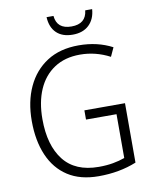

<svg xmlns="http://www.w3.org/2000/svg" viewBox="-98 -983 850 1066"><g transform="rotate(-10 327.0 -450.0)"><path d="M356 -364H585V-29Q489 10 372 10Q268 10 198.5 -35Q129 -80 93.5 -162.5Q58 -245 58 -356Q58 -465 96.5 -548Q135 -631 208 -678Q281 -725 387 -725Q492 -725 576 -681L553 -631Q473 -673 385 -673Q300 -673 240 -633.5Q180 -594 149 -523Q118 -452 118 -356Q118 -208 183.5 -124.5Q249 -41 381 -41Q425 -41 461.5 -47.5Q498 -54 528 -65V-312H356ZM496 -910Q492 -854 458 -821.5Q424 -789 366 -789Q308 -789 275 -820.5Q242 -852 239 -910H278Q285 -835 367 -835Q449 -835 457 -910Z"/></g></svg>

Font: Noto Sans Myanmar SemiCondensed Light
Style: Regular
Weight: 300
Width: 4
Designer: Monotype Design Team
Foundry: Monotype Imaging Inc.
Version: Version 2.107; ttfautohint (v1.8.4.7-5d5b)